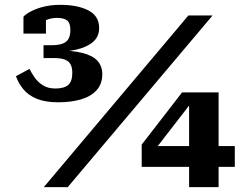

<svg xmlns="http://www.w3.org/2000/svg" viewBox="-20 -774 1038 794"><path d="M209 -408Q178 -408 157 -421.5Q136 -435 123 -454Q110 -473 102 -489L46 -459Q56 -430 76.5 -405Q97 -380 132 -365.5Q167 -351 221 -351Q274 -351 315 -363Q356 -375 379.5 -401Q403 -427 403 -467Q403 -500 383.5 -522Q364 -544 321 -555Q278 -566 207 -566L196 -559Q250 -559 294 -568.5Q338 -578 364 -600Q390 -622 390 -658Q390 -708 345.5 -731Q301 -754 229 -754Q192 -754 161.5 -746.5Q131 -739 109 -727.5Q87 -716 77 -705V-635H170V-705Q162 -704 155 -699Q148 -694 144 -686.5Q140 -679 139 -669Q150 -681 170 -690.5Q190 -700 215 -700Q244 -700 257.5 -689.5Q271 -679 271 -650Q271 -615 252.5 -601Q234 -587 195 -587H160V-534H201Q232 -534 248.5 -527.5Q265 -521 272 -507.5Q279 -494 279 -473Q279 -437 262 -422.5Q245 -408 209 -408ZM759 -710H859L260 0H161ZM566 -84V-176L733 -392H780L777 -357L600 -128L603 -170H951V-84ZM884 0H762V-365L763 -392H884Z"/></svg>

Font: Roboto Serif
Style: Bold
Weight: 700
Designer: Greg Gazdowicz
Foundry: Commercial Type
Version: Version 1.008